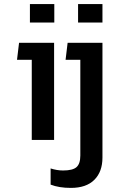

<svg xmlns="http://www.w3.org/2000/svg" viewBox="-20 -683 584 937"><path d="M126 -663H245V-573H126ZM361 -663H480V-573H361ZM135 -391H63L73 -474H244V0H135ZM227 218V139Q258 149 288 149Q335 149 353.5 132.5Q372 116 372 76V-391H300L310 -474H480V86Q480 155 440.5 194.5Q401 234 326 234Q268 234 227 218Z"/></svg>

Font: Kanit
Style: Regular
Weight: 400
Designer: Katatrad Team
Foundry: Cadson Demak
Version: Version 1.001